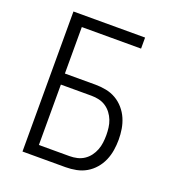

<svg xmlns="http://www.w3.org/2000/svg" viewBox="-133 -841 866 947"><g transform="rotate(20 300.0 -367.5)"><path d="M91 0V-735H467V-677H156V-433H317Q345 -433 373 -427.5Q401 -422 425 -408Q449 -394 467.5 -372.5Q486 -351 497 -325.5Q508 -300 512.5 -272.5Q517 -245 517 -217Q517 -189 512.5 -161Q508 -133 497 -107.5Q486 -82 467.5 -60.5Q449 -39 425 -25Q401 -11 373 -5.5Q345 0 317 0ZM156 -58H317Q337 -58 356.5 -62.5Q376 -67 392.5 -78Q409 -89 421 -105Q433 -121 440 -139.5Q447 -158 449.5 -177.5Q452 -197 452 -217Q452 -236 449.5 -256Q447 -276 440 -294Q433 -312 421 -328Q409 -344 392.5 -355Q376 -366 356.5 -370.5Q337 -375 317 -375H156Z"/></g></svg>

Font: Iosevka Custom Light Extended
Style: Regular
Weight: 300
Width: 7
Monospace: yes
Designer: Belleve Invis
Foundry: Belleve Invis
Version: Version 11.2.4; ttfautohint (v1.8.4)